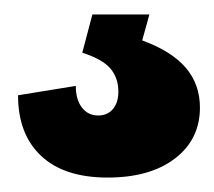

<svg xmlns="http://www.w3.org/2000/svg" viewBox="-20 -20 297 266"><path d="M129 226Q69 226 37 196Q5 166 5 112L85 99Q85 118 93.5 129Q102 140 116 140Q129 140 136.5 131Q144 122 144 107Q144 88 133 75Q122 62 94 53L108 0H187L177 36Q218 51 237.5 74Q257 97 257 129Q257 173 222.5 199.5Q188 226 129 226Z"/></svg>

Font: Pathway Extreme SemiCondensed Black
Style: Regular
Weight: 900
Width: 4
Version: Version 1.001;gftools[0.9.26]